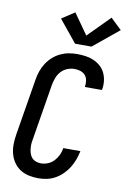

<svg xmlns="http://www.w3.org/2000/svg" viewBox="-105 -1047 737 1117"><g transform="rotate(10 263.0 -489.0)"><path d="M203 8Q174 8 146 2Q118 -4 95 -19Q72 -34 56.5 -57Q41 -80 34 -107Q27 -134 27.5 -163Q28 -192 33 -222L88 -556Q92 -581 100.5 -605.5Q109 -630 123.5 -652.5Q138 -675 158 -693Q178 -711 202 -722.5Q226 -734 251 -738.5Q276 -743 301 -743Q326 -743 351 -739.5Q376 -736 398 -726.5Q420 -717 438 -701.5Q456 -686 466.5 -665Q477 -644 480.5 -619Q484 -594 480 -569Q479 -567 479 -565.5Q479 -564 478 -562H378Q378 -563 378 -563.5Q378 -564 378 -565Q381 -583 378 -601Q375 -619 364 -631.5Q353 -644 336 -649.5Q319 -655 301 -655Q280 -655 258.5 -646.5Q237 -638 222 -621.5Q207 -605 199 -584Q191 -563 187 -542L132 -207Q129 -193 128.5 -178Q128 -163 130 -148.5Q132 -134 137 -121Q142 -108 151.5 -98.5Q161 -89 175 -84.5Q189 -80 203 -80Q224 -80 244.5 -88.5Q265 -97 280 -113.5Q295 -130 304 -149.5Q313 -169 316 -190H417Q412 -165 403 -140Q394 -115 380 -92Q366 -69 346.5 -49.5Q327 -30 303.5 -16.5Q280 -3 254.5 2.5Q229 8 203 8ZM278 -800 172 -930 248 -980 334 -858 461 -986 526 -924 375 -800Z"/></g></svg>

Font: Iosevka Curly Semibold Oblique
Style: Regular
Weight: 600
Italic angle: -9°
Monospace: yes
Designer: Belleve Invis
Foundry: Belleve Invis
Version: Version 11.1.0; ttfautohint (v1.8.3)